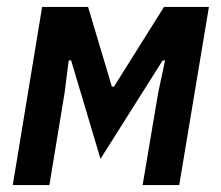

<svg xmlns="http://www.w3.org/2000/svg" viewBox="-20 -536 640 556"><path d="M102 -516H235L304 -285H310L455 -516H585L499 0H393L438 -267L458 -361H451L271 -76L186 -361H179L167 -267L123 0H17Z"/></svg>

Font: IBM Plex Mono SemiBold
Style: Italic
Weight: 600
Italic angle: -9°
Monospace: yes
Designer: Mike Abbink, Paul van der Laan, Pieter van Rosmalen
Foundry: Bold Monday
Version: Version 2.3